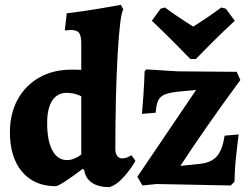

<svg xmlns="http://www.w3.org/2000/svg" viewBox="-20 -762 1033 794"><path d="M328 -60 321 -63Q227 8 210 8Q122 8 71.5 -51.5Q21 -111 21 -215Q21 -292 53 -350.5Q85 -409 142.5 -441.5Q200 -474 275 -474Q303 -474 316 -473V-581Q316 -614 307 -626Q298 -638 272 -638Q265 -638 258 -637Q251 -636 248 -636L256 -707Q323 -715 391.5 -726.5Q460 -738 480 -742L490 -723Q476 -703 466.5 -537Q457 -371 457 -145Q457 -128 464.5 -117.5Q472 -107 485 -107Q498 -107 509.5 -112.5Q521 -118 524 -120L540 -97Q540 -95 523.5 -70.5Q507 -46 483.5 -21.5Q460 3 433 12Q387 12 360 -6.5Q333 -25 328 -60ZM316 -123V-364Q314 -365 306 -368.5Q298 -372 284.5 -375Q271 -378 255 -378Q217 -378 196 -346Q175 -314 175 -254Q175 -180 196.5 -140Q218 -100 257 -100Q271 -100 284 -105Q297 -110 305.5 -115.5Q314 -121 316 -123ZM791 -390 717 -383Q680 -379 661 -371Q642 -363 634 -346Q626 -329 624 -296L567 -291Q569 -309 573 -367.5Q577 -426 578 -467L585 -475L716 -467L959 -465L974 -431Q900 -331 832 -233Q764 -135 726 -76L812 -85Q856 -91 878 -117Q900 -143 909 -201L967 -206Q964 -186 957 -122Q950 -58 950 -11L934 5L627 -1L569 5L548 -31ZM608 -676 644 -726 662 -731Q709 -696 779 -652Q850 -697 895 -731L914 -726L951 -676Q903 -632 853.5 -582.5Q804 -533 790 -518H767Q753 -533 704 -582.5Q655 -632 608 -676Z"/></svg>

Font: Alegreya ExtraBold
Style: Regular
Weight: 800
Designer: Juan Pablo del Peral
Foundry: Huerta Tipografica
Version: Version 2.007; ttfautohint (v1.6)